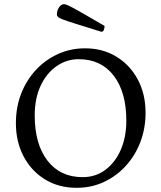

<svg xmlns="http://www.w3.org/2000/svg" viewBox="-20 -886 771 918"><path d="M346 12Q260 12 194.5 -28.5Q129 -69 92.5 -139Q56 -209 56 -297Q56 -374 81.5 -439Q107 -504 152.5 -552.5Q198 -601 258 -628Q318 -655 386 -655Q472 -655 537.5 -614.5Q603 -574 639.5 -504.5Q676 -435 676 -347Q676 -273 651.5 -208Q627 -143 582 -93.5Q537 -44 477 -16Q417 12 346 12ZM375 -39Q437 -39 484 -74Q531 -109 557.5 -170Q584 -231 584 -309Q584 -446 523.5 -524.5Q463 -603 356 -603Q299 -603 251 -570Q203 -537 174.5 -476.5Q146 -416 146 -334Q146 -197 207 -118Q268 -39 375 -39ZM465 -734Q388 -758 344.5 -771.5Q301 -785 281.5 -792.5Q262 -800 257 -805.5Q252 -811 252 -817Q252 -835 262 -850.5Q272 -866 286 -866Q292 -866 301.5 -862Q311 -858 331 -847.5Q351 -837 387 -816Q423 -795 480 -762Q480 -752 476.5 -743Q473 -734 465 -734Z"/></svg>

Font: Pitagon Serif
Style: Regular
Weight: 400
Designer: Travis Tran
Foundry: Pitagon
Version: Version 1.000;gftools[0.9.26]